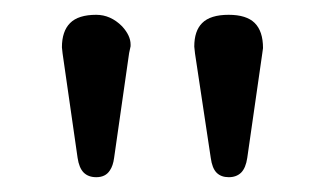

<svg xmlns="http://www.w3.org/2000/svg" viewBox="-20 -777 443 262"><path d="M317.4 -561.5 337.9 -704.1 338.9 -711.4Q338.9 -734.4 327.6 -745.6Q316.4 -756.8 292 -756.8Q267.1 -756.8 255.9 -745.6Q245.1 -734.9 245.1 -713.4L246.1 -704.1L267.6 -561.5Q269.5 -547.4 275.6 -541.3Q281.7 -535.2 292.2 -535.2Q302.7 -535.2 309.1 -541.5Q315.4 -547.9 317.4 -561.5ZM111.3 -535.2Q124 -535.2 129.9 -544.4Q134.3 -550.8 135.7 -561.5L156.2 -704.6L158.2 -713.9Q158.2 -715.3 158.2 -716.3Q158.2 -728.5 146.5 -741.2Q130.9 -756.8 111.3 -756.8Q86.9 -756.8 75.7 -745.6Q64.5 -734.4 64.5 -712.4L65.4 -704.1L85.9 -561.5Q87.9 -547.9 94.2 -541.5Q100.6 -535.2 111.3 -535.2Z"/></svg>

Font: YuPearl-Light
Style: Light
Weight: 300
Designer: Max Yao
Foundry: Max-Everyday
Version: Version 1.011; ttfautohint (v1.8.3)